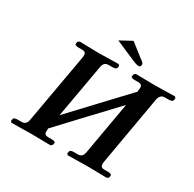

<svg xmlns="http://www.w3.org/2000/svg" viewBox="-175 -1004 1205 1191"><g transform="rotate(30 427.5 -408.5)"><path d="M754.9 -571.8 668 -74.2Q667 -69.3 667 -60.1Q667 -35.2 692.9 -35.2H720.2Q732.4 -35.2 740.2 -32Q748 -28.8 747.1 -22.9L745.1 -7.8L732.9 1Q633.8 -1 595.2 -1L453.1 1L444.8 -7.8L448.2 -22.9Q450.2 -35.2 479 -35.2H505.9Q539.1 -35.2 544.9 -74.2L610.8 -450.2Q554.7 -391.1 437.7 -266.6Q320.8 -142.1 261.2 -78.1L266.1 -81.1L265.1 -75.2Q264.2 -69.3 264.2 -60.1Q264.2 -35.2 291 -35.2H316.9Q345.7 -35.2 344.2 -22.9L340.8 -7.8L330.1 1Q231 -1 192.9 -1L49.8 1L42 -7.8L44.9 -22.9Q45.9 -35.2 77.1 -35.2H103Q136.2 -35.2 142.1 -75.2L230 -571.8Q231 -577.6 231 -586.9Q231 -610.8 205.1 -610.8H178.2Q166 -610.8 158 -614Q149.9 -617.2 150.9 -623L152.8 -638.2L165 -647Q265.1 -644 303.2 -644L443.8 -647L452.1 -638.2L450.2 -623Q447.3 -610.8 418 -610.8H392.1Q358.9 -610.8 353 -571.8L285.2 -189Q345.2 -252.9 462.2 -377.4Q579.1 -502 634.8 -561L629.9 -559.1L631.8 -571.8Q633.8 -581.5 633.8 -585.9Q633.8 -610.8 606.9 -610.8H581.1Q567.9 -610.8 559.8 -614Q551.8 -617.2 553.2 -623L556.2 -638.2L566.9 -647Q667 -645 705.1 -645L847.2 -647.9L855 -638.2L853 -624Q850.1 -610.8 820.8 -610.8H794.9Q762.7 -610.8 754.9 -571.8ZM452.1 -817.9 560.1 -733.9Q572.3 -725.1 571.8 -714.8Q571.8 -697.8 555.2 -698.2Q541 -698.2 514.2 -710L369.1 -772.9Z"/></g></svg>

Font: Linux Libertine O
Style: Semibold Italic
Weight: 600
Italic angle: -11.5°
Designer: Philipp H. Poll
Foundry: Philipp H. Poll
Version: Version 5.1.2